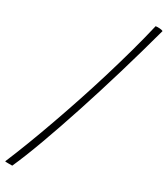

<svg xmlns="http://www.w3.org/2000/svg" viewBox="-171 -808 834 955"><g transform="rotate(10 246.0 -330.5)"><path d="M537.5 -734.5Q548.5 -732 559.5 -727Q570.5 -722 575.5 -716.5Q494 -600.5 408 -484.5Q322 -368.5 239 -262.8Q156 -157 83.2 -70.5Q10.5 16 -44.5 72.5Q-51.5 70 -64.8 65.2Q-78 60.5 -83 57.5Q-37.5 8.5 13.5 -50.2Q64.5 -109 119 -175Q173.5 -241 229 -311Q284.5 -381 338.5 -453Q392.5 -525 443 -596Q493.5 -667 537.5 -734.5Z"/></g></svg>

Font: Grandstander Thin
Style: Italic
Weight: 100
Italic angle: -15°
Designer: Tyler Finck
Foundry: Etcetera Type Co
Version: Version 1.200